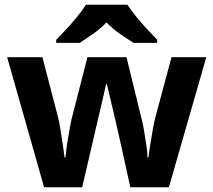

<svg xmlns="http://www.w3.org/2000/svg" viewBox="-20 -786 896 806"><path d="M485 -191Q481 -208 473.5 -241.5Q466 -275 457 -313.5Q448 -352 440 -384.5Q432 -417 429 -432H425Q422 -417 414.5 -384.5Q407 -352 398 -313.5Q389 -275 381 -241Q373 -207 369 -189L325 0H165L10 -546H158L221 -304Q228 -279 233.5 -244Q239 -209 244 -176.5Q249 -144 251 -125H255Q256 -139 259 -162.5Q262 -186 266.5 -211Q271 -236 274.5 -256.5Q278 -277 280 -284L347 -546H511L575 -284Q579 -270 584.5 -239Q590 -208 594.5 -176Q599 -144 599 -125H603Q605 -142 610 -174.5Q615 -207 621.5 -243Q628 -279 635 -304L700 -546H846L689 0H527ZM515 -766Q529 -744 551.5 -716.5Q574 -689 598 -663Q622 -637 640 -619V-606H541Q515 -622 484 -643.5Q453 -665 427 -692Q401 -665 371 -644Q341 -623 315 -606H216V-619Q235 -638 258.5 -663.5Q282 -689 304.5 -716.5Q327 -744 341 -766Z"/></svg>

Font: Noto Sans Bengali UI
Style: Bold
Weight: 700
Designer: Jelle Bosma - Monotype Design Team
Foundry: Monotype Imaging Inc.
Version: Version 2.003; ttfautohint (v1.8.4.7-5d5b)